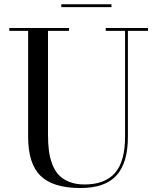

<svg xmlns="http://www.w3.org/2000/svg" viewBox="-20 -884 756 918"><path d="M273 -863.5H513V-850H273ZM24.5 -750H310V-736.5H209.5V-240Q209.5 -197.5 213.8 -164.2Q218 -131 229.8 -99.5Q241.5 -68 260.8 -47.5Q280 -27 311.2 -14.5Q342.5 -2 384.5 -2Q481.5 -2 529.8 -57.2Q578 -112.5 578 -230V-736.5H485.5V-750H687.5V-736.5H591.5V-230Q591.5 -105 536.8 -45Q482 15 364.5 15Q234 15 174.2 -43Q114.5 -101 114.5 -230V-736.5H24.5Z"/></svg>

Font: Bodoni* 16pt
Style: Regular
Weight: 400
Version: Version 2.3